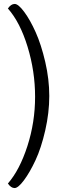

<svg xmlns="http://www.w3.org/2000/svg" viewBox="-20 -751 360 974"><path d="M20 180Q80 111 119 -10Q158 -131 158 -260Q158 -389 120 -513.5Q82 -638 20 -708Q36 -731 54.5 -731Q73 -731 103 -690.5Q133 -650 161 -587.5Q189 -525 209.5 -437Q230 -349 230 -264Q230 -179 209.5 -89.5Q189 0 160 62Q131 124 101.5 163.5Q72 203 54 203Q36 203 20 180Z"/></svg>

Font: Overlock Mod
Style: Regular
Weight: 400
Designer: Dario Muhafara
Foundry: Dario Manuel Muhafara
Version: Version 1.001